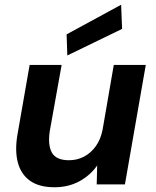

<svg xmlns="http://www.w3.org/2000/svg" viewBox="-20 -778 658 810"><path d="M210 12Q145 12 106.5 -15.5Q68 -43 55 -93.5Q42 -144 54 -212L105 -504H240L190 -225Q181 -166 199 -134Q217 -102 271 -102Q305 -102 334 -117Q363 -132 384 -161Q405 -190 413 -232L460 -504H595L507 0H388L390 -80Q361 -38 314.5 -13Q268 12 210 12ZM264 -544 261 -633 491 -758 495 -656Z"/></svg>

Font: DM Sans
Style: Bold Italic
Weight: 700
Italic angle: -10°
Designer: Colophon Foundry, Jonny Pinhorn
Foundry: Colophon Foundry
Version: Version 4.004;gftools[0.9.30]